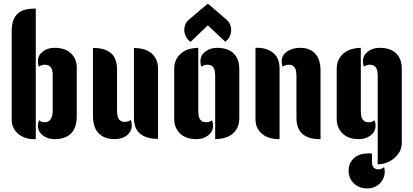

<svg xmlns="http://www.w3.org/2000/svg" viewBox="-20 -774 2300 1068"><path d="M179 0H168Q142 0 119.5 -8Q97 -16 80.5 -30Q64 -44 54.5 -64Q45 -84 45 -108V-600Q45 -637 54.5 -661.5Q64 -686 80.5 -700Q97 -714 119 -720Q141 -726 167 -726H179ZM407 -132Q407 -63 375 -31.5Q343 0 283 0Q245 0 218 -21Q191 -42 191 -74Q191 -91 198 -105Q211 -94 229 -94Q249 -94 261 -110Q273 -126 273 -159V-360Q273 -382 264.5 -397Q256 -412 233 -414H229Q211 -414 197 -403Q193 -411 192 -418.5Q191 -426 191 -434Q191 -466 218 -487Q245 -508 283 -508Q343 -508 375 -477Q407 -446 407 -398Z M631 -158Q631 -146 632.5 -135Q634 -124 638.5 -115.5Q643 -107 651.5 -101.5Q660 -96 675 -96Q683 -96 691.5 -98.5Q700 -101 707 -107Q711 -99 712 -91.5Q713 -84 713 -76Q713 -44 687 -22Q661 0 616 0Q562 0 529.5 -32Q497 -64 497 -130V-507H503Q563 -507 597 -478.5Q631 -450 631 -387ZM859 -2H848Q796 -2 760.5 -29.5Q725 -57 725 -119V-507H731Q753 -507 776 -501Q799 -495 817.5 -481.5Q836 -468 847.5 -446Q859 -424 859 -393Z M1242 -663Q1254 -652 1260 -637Q1266 -622 1266 -607Q1266 -589 1258 -571.5Q1250 -554 1233 -542L1136 -633L1040 -541Q1023 -553 1014 -571Q1005 -589 1005 -608Q1005 -624 1011 -638.5Q1017 -653 1029 -663L1136 -754ZM1083 -156Q1083 -144 1084.5 -133Q1086 -122 1090.5 -113.5Q1095 -105 1103.5 -99.5Q1112 -94 1127 -94Q1135 -94 1143.5 -96.5Q1152 -99 1159 -105Q1163 -97 1164 -89.5Q1165 -82 1165 -74Q1165 -42 1138 -21Q1111 0 1073 0Q1013 0 981 -32Q949 -64 949 -112V-390Q949 -423 961.5 -445.5Q974 -468 993.5 -482Q1013 -496 1036.5 -502Q1060 -508 1083 -508ZM1311 -118Q1311 -83 1298.5 -60.5Q1286 -38 1266.5 -24.5Q1247 -11 1223 -5.5Q1199 0 1177 0V-352Q1177 -364 1175.5 -375Q1174 -386 1169.5 -394.5Q1165 -403 1156.5 -408.5Q1148 -414 1133 -414Q1125 -414 1116.5 -411.5Q1108 -409 1101 -403Q1097 -411 1096 -418.5Q1095 -426 1095 -434Q1095 -466 1122 -487Q1149 -508 1187 -508Q1247 -508 1279 -477.5Q1311 -447 1311 -390Z M1629 -352Q1629 -364 1627.5 -375Q1626 -386 1621.5 -394.5Q1617 -403 1608.5 -408.5Q1600 -414 1585 -414Q1577 -414 1568.5 -411.5Q1560 -409 1553 -403Q1549 -411 1548 -418.5Q1547 -426 1547 -434Q1547 -466 1576 -487Q1605 -508 1650 -508Q1704 -508 1733.5 -475.5Q1763 -443 1763 -380V0H1757Q1697 0 1663 -28.5Q1629 -57 1629 -120ZM1401 -508H1412Q1464 -508 1499.5 -480Q1535 -452 1535 -391V0H1529Q1506 0 1483.5 -6Q1461 -12 1442.5 -25.5Q1424 -39 1412.5 -60.5Q1401 -82 1401 -114Z M1987 -156Q1987 -144 1988.5 -133Q1990 -122 1994.5 -113.5Q1999 -105 2007.5 -99.5Q2016 -94 2031 -94Q2039 -94 2047.5 -96.5Q2056 -99 2063 -105Q2067 -97 2068 -89.5Q2069 -82 2069 -74Q2069 -42 2042 -21Q2015 0 1977 0Q1917 0 1885 -32Q1853 -64 1853 -112V-390Q1853 -423 1865.5 -445.5Q1878 -468 1897.5 -482Q1917 -496 1940.5 -502Q1964 -508 1987 -508ZM2081 -352Q2081 -364 2079.5 -375Q2078 -386 2073.5 -394.5Q2069 -403 2060.5 -408.5Q2052 -414 2037 -414Q2029 -414 2020.5 -411.5Q2012 -409 2005 -403Q2001 -411 2000 -418.5Q1999 -426 1999 -434Q1999 -466 2026 -487Q2053 -508 2091 -508Q2151 -508 2183 -477.5Q2215 -447 2215 -390V21Q2215 47 2203.5 68.5Q2192 90 2173 106Q2154 122 2130 131Q2106 140 2081 140ZM1919 178Q1919 147 1931 127.5Q1943 108 1960 97Q1977 86 1996 82.5Q2015 79 2029 79Q2041 79 2049 81V127Q2049 148 2059 158Q2069 168 2084 168Q2102 168 2116 156Q2119 164 2119.5 170.5Q2120 177 2120 185Q2120 197 2114.5 212.5Q2109 228 2097.5 241.5Q2086 255 2067.5 264.5Q2049 274 2023 274Q1996 274 1976.5 265Q1957 256 1944.5 242.5Q1932 229 1925.5 212Q1919 195 1919 178Z"/></svg>

Font: Kenia
Style: Regular
Weight: 400
Designer: Julia Petretta
Foundry: Julia Petretta
Version: Version 1.001